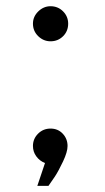

<svg xmlns="http://www.w3.org/2000/svg" viewBox="-20 -528 340 623"><path d="M144 -394Q121.1 -394 104 -410.6Q86.9 -427.2 86.9 -451.2Q86.9 -474.1 104.2 -491Q121.6 -507.8 144 -507.8Q168 -507.8 184.6 -491.2Q201.2 -474.6 201.2 -451.2Q201.2 -426.8 184.6 -410.4Q168 -394 144 -394ZM126 1Q108.4 -5.9 97.7 -20.8Q86.9 -35.6 86.9 -54.2Q86.9 -77.6 103.5 -94.2Q120.1 -110.8 144 -110.8Q168 -110.8 183.6 -94.2Q199.2 -77.6 199.2 -54.2Q199.2 -35.2 184.6 -4.2Q169.9 26.9 158.2 44.7Q146.5 62.5 137.2 75.2H101.1Z"/></svg>

Font: Oakes Grotesk
Style: Italic
Weight: 400
Italic angle: -8°
Designer: Samuel Oakes
Foundry: Samuel Oakes
Version: Version 1.000;PS 001.000;hotconv 1.0.88;makeotf.lib2.5.64775